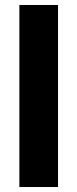

<svg xmlns="http://www.w3.org/2000/svg" viewBox="-20 -750 310 770"><path d="M57.7 0V-730H212.7V0Z"/></svg>

Font: MuseoModerno Thin
Style: Regular
Weight: 100
Designer: Pablo Cosgaya, Héctor Gatti, Marcela Romero, and the Authors of The MuseoModerno Project.
Foundry: Omnibus-Type Team
Version: Version 1.003